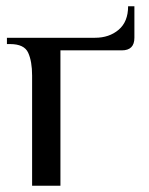

<svg xmlns="http://www.w3.org/2000/svg" viewBox="-20 -590 472 610"><path d="M172 -430V0H82V-350Q82 -395 69.5 -422.5Q57 -450 12 -450H2V-470H282Q327 -470 357 -495.5Q387 -521 387 -570H407V-470Q407 -430 367 -430Z"/></svg>

Font: Philosopher
Style: Regular
Weight: 400
Designer: Jovanny Lemonad
Foundry: Jovanny Lemonad
Version: Version 1.000